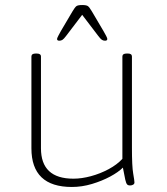

<svg xmlns="http://www.w3.org/2000/svg" viewBox="-20 -738 665 764"><path d="M266 6Q105 6 105 -148V-513Q105 -525 122 -525H126Q143 -525 143 -513V-148Q143 -27 272 -27Q305 -27 342 -37Q379 -47 412.5 -65Q446 -83 467 -106V-513Q467 -525 484 -525H489Q505 -525 505 -513V-150Q505 -76 510 -47.5Q515 -19 515 -12Q515 -6 509.5 -3Q504 0 497 0Q490 0 486 -4Q482 -8 478.5 -23Q475 -38 469 -71Q451 -53 418.5 -35.5Q386 -18 346 -6Q306 6 266 6ZM216 -576Q207 -576 207 -583Q207 -586 212.5 -596.5Q218 -607 222 -614L268 -692Q278 -709 284 -713.5Q290 -718 307 -718Q324 -718 330 -713.5Q336 -709 346 -692L392 -614Q398 -604 402.5 -595Q407 -586 407 -583Q407 -576 398 -576Q391 -576 385.5 -579.5Q380 -583 371 -595L307 -679L243 -595Q234 -583 228.5 -579.5Q223 -576 216 -576Z"/></svg>

Font: Asap Semi Expanded Thin
Style: Regular
Weight: 100
Width: 6
Designer: Pablo Cosgaya
Foundry: Omnibus-Type
Version: Version 3.001; ttfautohint (v1.8.4.7-5d5b)